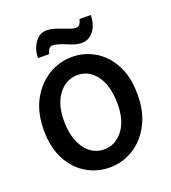

<svg xmlns="http://www.w3.org/2000/svg" viewBox="-131 -801 810 907"><g transform="rotate(-20 274.5 -347.5)"><path d="M267.1 8.8Q204.1 8.8 150.6 -22.7Q97.2 -54.2 64.9 -115Q32.7 -175.8 32.7 -263.7Q32.7 -351.6 66.9 -414.1Q101.1 -476.6 156.2 -510Q211.4 -543.5 274.4 -543.5Q336.9 -543.5 389.9 -512Q442.9 -480.5 474.9 -419.7Q506.8 -358.9 506.8 -271Q506.8 -183.1 473.1 -120.4Q439.5 -57.6 384.8 -24.4Q330.1 8.8 267.1 8.8ZM271 -80.6Q326.2 -80.6 364.5 -128.4Q402.8 -176.3 402.8 -261.7Q402.8 -351.1 366 -402.6Q329.1 -454.1 271 -454.1Q212.9 -454.1 175 -405Q137.2 -356 137.2 -272.5Q137.2 -184.1 174.6 -132.3Q211.9 -80.6 271 -80.6ZM342.8 -589.4Q325.7 -589.4 310.1 -594.2Q294.4 -599.1 275.4 -606.9Q231.4 -626 208.5 -626Q194.8 -626 188.2 -615.2Q181.6 -604.5 180.2 -592.8H123.5Q123.5 -636.2 146.5 -669.4Q169.4 -702.6 205.6 -702.6Q223.6 -702.6 242.4 -697Q261.2 -691.4 282.7 -683.1Q304.2 -675.3 316.7 -670.7Q329.1 -666 342.3 -666Q355 -666 361.8 -676.8Q368.7 -687.5 370.6 -699.2H427.2Q427.2 -651.9 403.8 -620.6Q380.4 -589.4 342.8 -589.4Z"/></g></svg>

Font: Harmattan
Style: Bold
Weight: 700
Designer: George W. Nuss III and SIL International
Foundry: SIL International
Version: Version 4.000